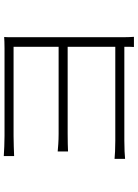

<svg xmlns="http://www.w3.org/2000/svg" viewBox="127 -854 745 1040"><g transform="rotate(-90 500.0 -334.5)"><path d="M820 18C819 2 818 -13 818 -34V-637C818 -661 818 -673 819 -685C804 -684 786 -683 758 -683H284C260 -683 192 -685 174 -687V-631C191 -632 260 -634 284 -634H766V-390H294C256 -390 219 -393 199 -395V-339C221 -340 256 -341 296 -341H766V-83H257C215 -83 178 -85 159 -87V-30C179 -32 216 -34 258 -34H766C766 -8 766 6 765 18Z"/></g></svg>

Font: Source Han Sans SC Light
Style: Regular
Weight: 300
Designer: Ryoko NISHIZUKA (kana & ideographs); Paul D. Hunt (Latin, Greek & Cyrillic); Wenlong ZHANG (bopomofo); Sandoll Communica
Foundry: Adobe Systems Incorporated
Version: Version 1.004;PS 1.004;hotconv 1.0.82;makeotf.lib2.5.63406